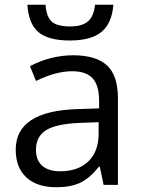

<svg xmlns="http://www.w3.org/2000/svg" viewBox="-20 -776 596 806"><path d="M415 0 399 -76H395Q355 -26 315 -8Q275 10 216 10Q136 10 91 -31Q46 -72 46 -148Q46 -310 305 -318L396 -321V-354Q396 -417 369 -447Q342 -477 282 -477Q215 -477 131 -436L106 -498Q146 -520 193 -532Q240 -544 287 -544Q383 -544 429 -501.5Q475 -459 475 -365V0ZM232 -57Q308 -57 351 -98.5Q394 -140 394 -215V-263L313 -260Q216 -256 173.5 -229.5Q131 -203 131 -147Q131 -103 157.5 -80Q184 -57 232 -57ZM273 -606Q183 -606 141.5 -641Q100 -676 95 -756H171Q175 -705 197.5 -685Q220 -665 275 -665Q325 -665 349.5 -686.5Q374 -708 379 -756H456Q450 -679 406.5 -642.5Q363 -606 273 -606Z"/></svg>

Font: Stephens Clock
Style: Regular
Weight: 400
Designer: Peter Wiegel (catfonts.de) with slight modifications by DT1.org
Version: Version 0.9.1